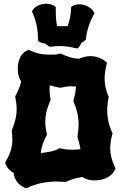

<svg xmlns="http://www.w3.org/2000/svg" viewBox="-20 -980 653 1026"><path d="M595 -84C577 -122 569 -154 569 -188C569 -211 573 -235 580 -263L582 -268L580 -271C562 -310 553 -348 553 -390C553 -412 556 -434 560 -459L561 -463L559 -466C546 -498 539 -528 539 -560C539 -584 543 -610 550 -638L552 -644L547 -649C545 -650 516 -680 464 -680C438 -680 418 -673 402 -666C372 -667 343 -676 308 -692L304 -694L300 -693C283 -687 260 -688 244 -688C206 -688 172 -695 138 -712L134 -714L129 -712C127 -712 75 -695 75 -611C75 -580 83 -558 93 -545C88 -520 78 -497 63 -468L61 -465L62 -460C66 -437 69 -416 69 -396C69 -361 61 -327 44 -286L43 -280C45 -263 46 -248 46 -235C46 -190 35 -160 10 -115L8 -111L9 -106C9 -105 18 -75 53 -56C60 10 121 26 117 25L121 26L126 24C170 1 230 -10 282 -10C298 -10 312 -8 328 -8L331 -7L334 -9C362 -22 391 -30 421 -34C435 -24 455 -16 484 -16C574 -16 595 -74 595 -75L597 -80ZM250 -450C247 -467 245 -482 245 -496C245 -505 245 -514 246 -524C262 -520 277 -515 296 -512L303 -511C324 -516 342 -519 360 -519C368 -519 377 -518 386 -517C385 -493 380 -469 373 -444L372 -439L374 -435C391 -395 400 -357 400 -315C400 -295 398 -273 394 -251L395 -245C402 -222 407 -202 410 -183C396 -181 381 -180 367 -180C346 -180 324 -182 302 -187L298 -188L294 -186C273 -172 230 -166 198 -162C200 -193 210 -219 229 -257L231 -261L230 -265C225 -288 222 -308 222 -329C222 -364 230 -399 249 -443L250 -446ZM482 -914C470 -938 437 -957 403 -957C390 -957 377 -954 366 -947L361 -944L360 -938C359 -904 353 -871 342 -841C334 -840 325 -840 316 -840C305 -840 295 -840 285 -841C280 -866 278 -892 278 -920V-943L274 -946C262 -955 246 -960 227 -960C203 -960 171 -951 154 -925L151 -920L153 -914C175 -865 183 -817 183 -768L182 -762L188 -758C198 -752 210 -748 223 -747C228 -741 234 -736 242 -732L249 -730C264 -732 280 -734 295 -734C325 -734 355 -730 387 -722L392 -721L397 -724C405 -731 411 -740 415 -751C423 -755 430 -760 436 -766L439 -769V-772C444 -817 458 -860 482 -904L485 -909Z"/></svg>

Font: Hanalei Fill
Style: Regular
Weight: 400
Designer: Astigmatic (AOETI)
Foundry: Astigmatic (AOETI)
Version: Version 1.000